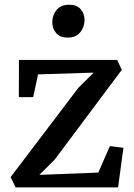

<svg xmlns="http://www.w3.org/2000/svg" viewBox="-20 -810 579 830"><path d="M385 -496 144.5 -488.5 123.5 -390H61.5L62 -551H486.5L506.5 -508L216 -119.5L150 -54L405 -64L455 -178.5L513.5 -171L490.5 0H47.5L26 -44.5L318.5 -430ZM271.5 -647.5Q239.5 -647.5 222.8 -667Q206 -686.5 206 -714Q206 -743.5 224.2 -766.5Q242.5 -789.5 279 -789.5H280Q312 -789.5 328.8 -770.2Q345.5 -751 345.5 -724Q345.5 -694 327.2 -670.8Q309 -647.5 272.5 -647.5Z"/></svg>

Font: Merriweather 28pt Medium
Style: Regular
Weight: 500
Version: Version 2.100